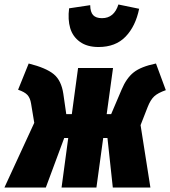

<svg xmlns="http://www.w3.org/2000/svg" viewBox="-52 -838 761 858"><path d="M388.2 -627.9Q337.4 -627.9 305.2 -651.1Q272.9 -674.3 261.7 -712.4Q250.5 -750.5 256.8 -800.8L351.1 -814.9Q351.6 -783.7 364.3 -770.3Q377 -756.8 403.8 -756.8Q458 -756.8 477.1 -817.9L569.8 -798.8Q553.7 -720.2 509 -674.1Q464.4 -627.9 388.2 -627.9ZM645 -554.2 689 -435.1Q653.8 -422.9 637.2 -407.5Q620.6 -392.1 607.9 -359.9L576.2 -278.8L620.1 0H452.1L428.2 -221.2H409.2L378.9 0H223.1L252.9 -221.2H234.9L152.8 0H-32.2L101.1 -289.1L86.9 -375Q83 -399.9 70.6 -413.6Q58.1 -427.2 28.8 -437L76.2 -554.2Q153.8 -534.7 188 -506.6Q222.2 -478.5 231 -418.9L244.1 -328.1H269L296.9 -534.2H453.1L424.8 -328.1H444.8L491.2 -437Q512.7 -488.8 545.4 -514.6Q578.1 -540.5 645 -554.2Z"/></svg>

Font: Fira Sans Compressed Heavy
Style: Italic
Weight: 900
Width: 3
Italic angle: -8°
Designer: Carrois Corporate & Edenspiekermann AG
Foundry: Carrois Corporate GbR & Edenspiekermann AG
Version: Version 4.203;PS 004.203;hotconv 1.0.88;makeotf.lib2.5.64775